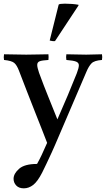

<svg xmlns="http://www.w3.org/2000/svg" viewBox="-36 -772 577 1047"><path d="M94 255Q67 255 52.5 239.5Q38 224 38 203Q38 175 68 148.5Q98 122 166 122Q179 99 191.5 72.5Q204 46 221 7Q210 -21 193 -65Q176 -109 154.5 -162.5Q133 -216 111 -273.5Q89 -331 68 -385Q56 -417 41.5 -429Q27 -441 -14 -445Q-17 -459 -14 -476Q15 -476 45 -475Q75 -474 107 -474Q136 -474 170 -475Q204 -476 228 -476Q230 -461 228 -445Q194 -443 180.5 -438Q167 -433 167 -418Q167 -404 177 -375Q203 -304 227.5 -244Q252 -184 277 -121Q309 -194 333.5 -252Q358 -310 383 -373Q394 -402 394 -416Q394 -430 379 -436Q364 -442 326 -445Q323 -461 326 -476Q351 -476 377.5 -475Q404 -474 434 -474Q454 -474 477.5 -475Q501 -476 520 -476Q523 -461 520 -445Q478 -442 463 -426.5Q448 -411 435 -380L264 19Q259 31 246 59.5Q233 88 218.5 118.5Q204 149 194 169Q169 218 145 236.5Q121 255 94 255ZM392 -746V-742L264 -548Q259 -547 250 -548Q241 -549 235 -551L284 -747Q289 -752 318 -752Q358 -752 392 -746Z"/></svg>

Font: Tiro Devanagari Hindi
Style: Regular
Weight: 400
Designer: Devanagari: John Hudson & Fiona Ross. Latin: John Hudson.
Foundry: Tiro Typeworks Ltd.
Version: Version 1.52